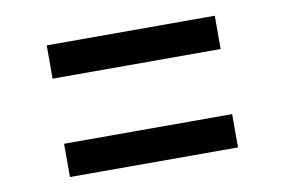

<svg xmlns="http://www.w3.org/2000/svg" viewBox="-49 -575 768 517"><g transform="rotate(-10 334.5 -316.0)"><path d="M564 -495.5V-404.5H104.5V-495.5ZM564 -226.5V-135.5H104.5V-226.5Z"/></g></svg>

Font: Merriweather 36pt Black
Style: Regular
Weight: 900
Version: Version 2.100